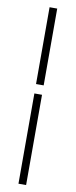

<svg xmlns="http://www.w3.org/2000/svg" viewBox="-98 -724 371 941"><g transform="rotate(10 87.5 -253.0)"><path d="M68.5 186.3V-262.9H106.5V186.3ZM68.5 -309.7V-691.9H106.5V-309.7Z"/></g></svg>

Font: Playfair
Style: Regular
Weight: 400
Designer: Claus Eggers Sørensen
Foundry: Claus Eggers Sørensen
Version: Version 2.001;gftools[0.9.30]